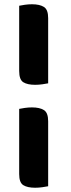

<svg xmlns="http://www.w3.org/2000/svg" viewBox="-20 -703 333 901"><path d="M206 -312Q196 -310 179 -307.5Q162 -305 145 -305Q109 -305 89.5 -317Q70 -329 70 -370V-676Q79 -678 96 -680.5Q113 -683 130 -683Q166 -683 186 -670.5Q206 -658 206 -618ZM206 171Q196 173 179 175.5Q162 178 145 178Q109 178 89.5 166Q70 154 70 114V-192Q79 -194 96 -196.5Q113 -199 130 -199Q166 -199 186 -186.5Q206 -174 206 -134Z"/></svg>

Font: Baloo Da 2
Style: Bold
Weight: 700
Designer: Noopur Datye, Sulekha Rajkumar and Ek Type
Foundry: Ek Type
Version: Version 1.640;hotconv 1.0.111;makeotfexe 2.5.65597; ttfautoh